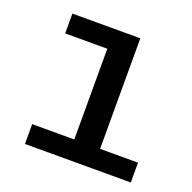

<svg xmlns="http://www.w3.org/2000/svg" viewBox="-96 -596 692 692"><g transform="rotate(20 250.0 -250.0)"><path d="M68.5 0V-76H230V-424H68.5V-500H329V-76H474.5V0Z"/></g></svg>

Font: Trispace Thin
Style: Regular
Weight: 400
Version: Version 1.210